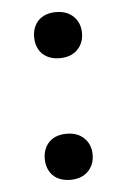

<svg xmlns="http://www.w3.org/2000/svg" viewBox="-41 -482 343 519"><g transform="rotate(-5 130.5 -222.5)"><path d="M129.9 -325.2C150.1 -325.2 166 -331.1 177.7 -342.8C189.5 -354.5 195.3 -369.5 195.3 -387.7C195.3 -405.9 189.5 -420.9 177.7 -432.6C166 -444.3 150.1 -450.2 129.9 -450.2C109.7 -450.2 93.8 -444.3 82 -432.6C71 -420.9 65.4 -405.9 65.4 -387.7C65.4 -369.5 71 -354.5 82 -342.8C93.8 -331.1 109.7 -325.2 129.9 -325.2ZM129.9 4.9C150.1 4.9 166 -1 177.7 -12.7C189.5 -24.4 195.3 -39.4 195.3 -57.6C195.3 -75.8 189.5 -90.8 177.7 -102.5C166 -114.3 150.1 -120.1 129.9 -120.1C109.7 -120.1 93.8 -114.3 82 -102.5C71 -90.8 65.4 -75.8 65.4 -57.6C65.4 -39.4 71 -24.4 82 -12.7C93.8 -1 109.7 4.9 129.9 4.9Z"/></g></svg>

Font: Helmet
Style: Regular
Weight: 400
Designer: Carl Enlund
Version: 1.0